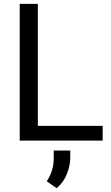

<svg xmlns="http://www.w3.org/2000/svg" viewBox="-20 -731 579 998"><path d="M513.7 -76.7V0H158.2V-76.7ZM176.8 -710.9V0H82.5V-710.9ZM345.2 51.3V89.8Q345.2 128.4 327.9 172.9Q310.5 217.3 274.4 247.1L223.1 211.4Q241.2 183.6 250.2 154.3Q259.3 125 259.3 90.8V51.3Z"/></svg>

Font: RobotoDEMO
Style: Regular
Weight: 400
Designer: Christian Robertson
Foundry: Google
Version: Version 2.136